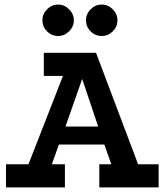

<svg xmlns="http://www.w3.org/2000/svg" viewBox="-20 -820 720 840"><path d="M6.2 0V-101.2H104.5L255.5 -487.8H171.8V-589H400.2L584.2 -101.2H674V0H414.5V-101.2H467L436.5 -187.8H237.8L206.8 -101.2H264V0ZM266.5 -266.5H409.5L339.5 -474.5ZM425.5 -800Q453 -800 473.4 -779.4Q493.8 -758.8 493.8 -730.9Q493.8 -703 473.4 -682.8Q453 -662.5 425.5 -662.5Q396.8 -662.5 376.5 -682.8Q356.2 -703 356.2 -731.2Q356.2 -758.8 376.5 -779.4Q396.8 -800 425.5 -800ZM234.4 -800Q261.5 -800 282.2 -779.4Q303 -758.8 303 -730.9Q303 -703 282.1 -682.8Q261.3 -662.5 234.2 -662.5Q206 -662.5 185.8 -682.8Q165.5 -703 165.5 -731.2Q165.5 -758.8 185.8 -779.4Q206.1 -800 234.4 -800Z"/></svg>

Font: Podkova VF Beta
Style: Regular
Weight: 400
Designer: Ilya Yudin
Foundry: Cyreal (www.cyreal.org)
Version: Version 2.100